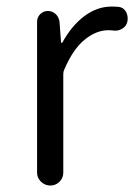

<svg xmlns="http://www.w3.org/2000/svg" viewBox="-20 -574 419 594"><path d="M94.7 -40V-506.8Q94.7 -520.5 104.5 -530.3Q114.3 -540 127.9 -540Q141.6 -540 151.9 -530.8Q162.1 -521.5 164.1 -506.8L168.9 -442.4Q168.9 -441.4 170.4 -441.4Q171.9 -441.4 172.9 -442.4Q201.2 -494.1 240.7 -523.9Q280.3 -553.7 325.2 -553.7Q337.9 -553.7 347.7 -552.7Q362.3 -550.8 370.1 -537.1Q375 -527.3 375 -516.6Q375 -511.7 374 -506.8Q371.1 -493.2 358.4 -485.4Q345.7 -477.5 331.1 -479.5Q323.2 -480.5 315.4 -480.5Q277.3 -480.5 241.2 -450.7Q205.1 -420.9 178.7 -358.4Q175.8 -352.5 175.8 -344.7V-40Q175.8 -23.4 164.1 -11.7Q152.3 0 135.7 0Q119.1 0 106.9 -11.7Q94.7 -23.4 94.7 -40Z"/></svg>

Font: Gen Jyuu Gothic P Normal
Style: Regular
Weight: 300
Designer: [Source Han Sans]
Ryoko NISHIZUKA  (kana & ideographs); Paul D. Hunt (Latin, Greek & Cyrillic); Wenlong ZHANG  (bopomofo
Version: Version 1.002.20150607